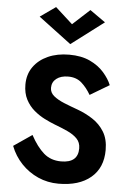

<svg xmlns="http://www.w3.org/2000/svg" viewBox="-64 -1022 729 1087"><g transform="rotate(5 300.5 -478.5)"><path d="M308 -887 405 -976 493 -914 308 -774 122 -914 210 -976ZM140 -243Q175 -178 215 -143Q255 -108 314 -108Q410 -108 410 -190Q410 -224 389 -245.5Q368 -267 334 -282.5Q300 -298 260 -313Q234 -323 202 -339Q170 -355 141 -379.5Q112 -404 93.5 -439.5Q75 -475 75 -524Q75 -582 105 -624.5Q135 -667 187.5 -690.5Q240 -714 308 -714Q377 -714 426 -691Q475 -668 506 -632.5Q537 -597 551 -562L442 -497Q419 -537 389 -563.5Q359 -590 313 -590Q271 -590 246 -570.5Q221 -551 221 -518Q221 -491 244 -472Q267 -453 304 -438Q341 -423 383 -408Q427 -392 468 -365.5Q509 -339 534.5 -297.5Q560 -256 560 -194Q560 -93 493.5 -37Q427 19 310 19Q248 19 194 -5Q140 -29 99 -72Q58 -115 36 -172Z"/></g></svg>

Font: Jost* Semi
Style: Regular
Weight: 600
Version: Version 3.7